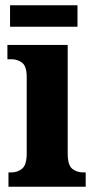

<svg xmlns="http://www.w3.org/2000/svg" viewBox="-20 -706 361 726"><path d="M12 0V-54H22Q47 -54 64 -68.5Q81 -83 81 -126V-415Q81 -455 64 -468.5Q47 -482 23 -482H8V-536H236V-125Q236 -82 253 -68Q270 -54 295 -54H304V0ZM18 -605V-686H273V-605Z"/></svg>

Font: Noto Serif Tamil Condensed ExtraBold
Style: Regular
Weight: 800
Width: 3
Designer: Indian Type Foundry, Tom Grace, and the Monotype Design Team
Foundry: Monotype Imaging Inc.
Version: Version 2.004; ttfautohint (v1.8.4.7-5d5b)